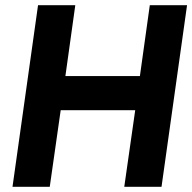

<svg xmlns="http://www.w3.org/2000/svg" viewBox="-20 -717 738 737"><path d="M28 0 126 -697H269L231 -425H517L555 -697H698L600 0H457L499 -294H213L171 0Z"/></svg>

Font: Hanken Grotesk ExtraBold
Style: Italic
Weight: 800
Italic angle: -8°
Designer: Alfredo Marco Pradil
Foundry: Hanken Design Co.
Version: Version 3.013